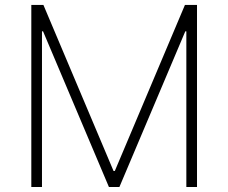

<svg xmlns="http://www.w3.org/2000/svg" viewBox="-20 -747 912 767"><path d="M105.1 -727.3H153.4L433.6 -63.9H438.6L718.8 -727.3H767V0H724.4V-621.8H720.2L457 0H415.1L152 -621.8H147.7V0H105.1Z"/></svg>

Font: Inter Extra Light BETA
Style: Regular
Weight: 200
Designer: Rasmus Andersson
Foundry: rsms
Version: Version 3.011;git-f93a4a705